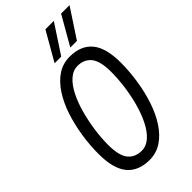

<svg xmlns="http://www.w3.org/2000/svg" viewBox="-280 -983 1063 1063"><g transform="rotate(-45 252.0 -451.0)"><path d="M212 9Q125 9 80 -45Q35 -99 35 -214Q35 -284 46 -354.5Q57 -425 78 -488.5Q99 -552 131.5 -602Q164 -652 206.5 -680.5Q249 -709 303 -709Q390 -709 435 -655Q480 -601 480 -486Q480 -416 469 -345.5Q458 -275 437 -211.5Q416 -148 383.5 -98Q351 -48 308 -19.5Q265 9 212 9ZM218 -58Q253 -58 283 -84.5Q313 -111 336 -156.5Q359 -202 374.5 -258Q390 -314 398 -373.5Q406 -433 406 -488Q406 -571 377.5 -606.5Q349 -642 298 -642Q262 -642 232 -615.5Q202 -589 179 -543.5Q156 -498 140.5 -442Q125 -386 116.5 -326.5Q108 -267 108 -212Q108 -129 136.5 -93.5Q165 -58 218 -58ZM341 -742 438 -911H504L393 -742ZM218 -742 315 -911H381L270 -742Z"/></g></svg>

Font: Georama SemiCondensed
Style: Italic
Weight: 400
Width: 4
Italic angle: -9°
Designer: Jean-Baptiste Levee
Foundry: Production Type
Version: Version 1.000